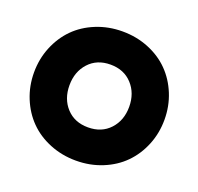

<svg xmlns="http://www.w3.org/2000/svg" viewBox="-107 -688 843 816"><g transform="rotate(20 315.0 -280.0)"><path d="M196.3 -549.3Q251.5 -571.8 314.9 -571.8Q378.4 -571.8 433.6 -549.3Q488.8 -526.9 527.3 -487.8Q565.9 -448.7 587.9 -394.8Q609.9 -340.8 609.9 -279.8Q609.9 -218.8 587.9 -164.8Q565.9 -110.8 527.3 -71.8Q488.8 -32.7 433.6 -10.3Q378.4 12.2 314.9 12.2Q251.5 12.2 196.3 -10.3Q141.1 -32.7 102.5 -71.8Q64 -110.8 42 -164.8Q20 -218.8 20 -279.8Q20 -340.8 42 -394.8Q64 -448.7 102.5 -487.8Q141.1 -526.9 196.3 -549.3ZM217 -381.6Q180.2 -341.3 180.2 -279.8Q180.2 -218.3 217 -178.2Q253.9 -138.2 314.9 -138.2Q376 -138.2 413.1 -178.2Q450.2 -218.3 450.2 -279.8Q450.2 -341.3 413.1 -381.6Q376 -421.9 314.9 -421.9Q253.9 -421.9 217 -381.6Z"/></g></svg>

Font: TASA Explorer
Style: Regular
Weight: 900
Designer: Weizhong Zhang
Foundry: Local Remote
Version: Version 1.000;Glyphs 3.1.2 (3151)